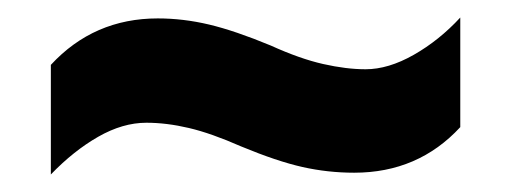

<svg xmlns="http://www.w3.org/2000/svg" viewBox="-20 -462 584 219"><path d="M255 -295Q221 -310 195.5 -316Q170 -322 147 -322Q120 -322 92 -306Q64 -290 38 -263V-388Q87 -441 160 -441Q189 -441 218.5 -434Q248 -427 289 -410Q322 -395 348.5 -389Q375 -383 397 -383Q423 -383 452 -399.5Q481 -416 505 -442V-317Q457 -265 384 -265Q354 -265 325 -271.5Q296 -278 255 -295Z"/></svg>

Font: Noto Sans Ethiopic SemiCondensed ExtraBold
Style: Regular
Weight: 800
Width: 4
Designer: Monotype Design Team
Foundry: Monotype Imaging Inc.
Version: Version 2.102; ttfautohint (v1.8.4.7-5d5b)